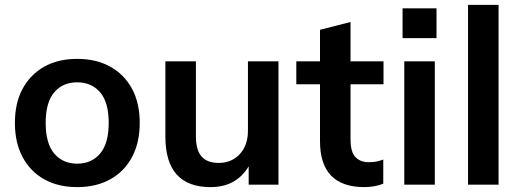

<svg xmlns="http://www.w3.org/2000/svg" viewBox="-20 -756 2129 786"><path d="M296 10Q218 10 161 -22Q104 -54 72.5 -113Q41 -172 41 -253Q41 -334 72.5 -392.5Q104 -451 161 -483Q218 -515 296 -515Q374 -515 431.5 -483Q489 -451 520.5 -392.5Q552 -334 552 -253Q552 -172 520.5 -113Q489 -54 431.5 -22Q374 10 296 10ZM296 -86Q355 -86 390 -127.5Q425 -169 425 -253Q425 -337 390 -378Q355 -419 296 -419Q237 -419 202 -378Q167 -337 167 -253Q167 -169 202 -127.5Q237 -86 296 -86Z M842 10Q657 10 657 -197V-505H782V-198Q782 -142 805 -115.5Q828 -89 875 -89Q928 -89 961.5 -125Q995 -161 995 -220V-505H1120V0H998V-75Q947 10 842 10Z M1472 10Q1290 10 1290 -178V-411H1193V-505H1290V-634L1415 -666V-505H1550V-411H1415V-186Q1415 -134 1435 -113Q1455 -92 1490 -92Q1509 -92 1522.5 -95Q1536 -98 1549 -103V-4Q1532 3 1511.5 6.5Q1491 10 1472 10Z M1628 -600V-722H1767V-600ZM1635 0V-505H1760V0Z M1896 0V-736H2021V0Z"/></svg>

Font: MulishBold
Style: Bold
Weight: 700
Designer: Vernon Adams
Foundry: Vernon Adams
Version: Version 3.602; ttfautohint (v1.8.3)